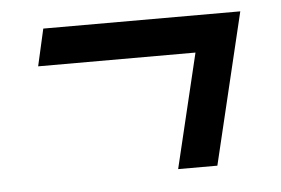

<svg xmlns="http://www.w3.org/2000/svg" viewBox="-36 -442 635 434"><g transform="rotate(-5 282.0 -224.5)"><path d="M352 -53 414 -312H57L76 -396H523L441 -53Z"/></g></svg>

Font: Ubuntu Sans Medium
Style: Italic
Weight: 500
Italic angle: -13.5°
Designer: Dalton Maag Ltd
Foundry: Dalton Maag Ltd
Version: Version 1.006